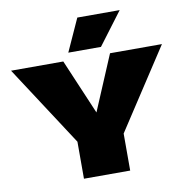

<svg xmlns="http://www.w3.org/2000/svg" viewBox="-104 -1034 1097 1129"><g transform="rotate(-10 444.5 -470.0)"><path d="M306 0V-221L-6 -700H306L446 -371L585 -700H895L582 -221V0ZM344 -746 432 -940H685L539 -746Z"/></g></svg>

Font: Georama Expanded Black
Style: Regular
Weight: 900
Width: 7
Designer: Jean-Baptiste Levee
Foundry: Production Type
Version: Version 1.000